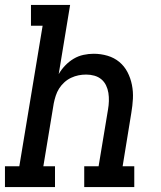

<svg xmlns="http://www.w3.org/2000/svg" viewBox="-29 -755 649 775"><path d="M-9 0V-84H49L143 -651H96V-735H254L208 -456Q219 -475 234.5 -491Q250 -507 268.5 -518Q287 -529 308 -533.5Q329 -538 349 -538Q378 -538 405 -530Q432 -522 452.5 -505Q473 -488 485.5 -464Q498 -440 503.5 -412.5Q509 -385 507.5 -356.5Q506 -328 501 -299L466 -84H513V0H311V-84H369L407 -313Q410 -330 410.5 -347Q411 -364 408.5 -380Q406 -396 399 -410.5Q392 -425 380 -435Q368 -445 352 -449.5Q336 -454 319 -454Q303 -454 288 -451Q273 -448 258 -441Q243 -434 230.5 -422.5Q218 -411 209.5 -397.5Q201 -384 196 -368.5Q191 -353 188 -338L146 -84H193V0Z"/></svg>

Font: Iosevka Curly Slab MdExObl
Style: Regular
Weight: 500
Width: 7
Italic angle: -9°
Monospace: yes
Designer: Belleve Invis
Foundry: Belleve Invis
Version: Version 11.1.0; ttfautohint (v1.8.3)